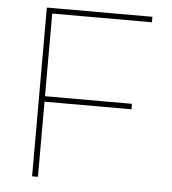

<svg xmlns="http://www.w3.org/2000/svg" viewBox="-51 -751 713 798"><g transform="rotate(5 305.5 -352.0)"><path d="M499.5 -336.4V-313.5H112.8V-336.4ZM136.7 -703.1V0H112.3V-703.1ZM552.7 -704.1V-681.2H113.8V-704.1Z"/></g></svg>

Font: Wand UI Pro
Style: Regular
Weight: 400
Designer: Andreas Faust
Version: Version 1.003;FEAKit 1.0